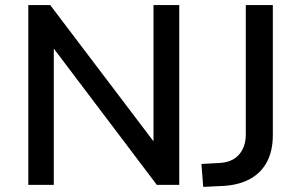

<svg xmlns="http://www.w3.org/2000/svg" viewBox="-20 -725 1181 753"><path d="M91 0V-705H177L597 -151H582V-705H683V0H595L177 -553H191V0ZM777 8 770 -82 843 -86Q875 -88 897 -101.5Q919 -115 931.5 -139.5Q944 -164 944 -198V-705H1050V-195Q1050 -135 1028 -92Q1006 -49 963 -24.5Q920 0 859 4Z"/></svg>

Font: NunitoSans_10ptSemiBold
Style: Regular
Weight: 600
Designer: Vernon Adams
Foundry: Vernon Adams
Version: Version 3.101;gftools[0.9.27]